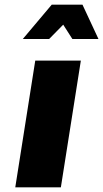

<svg xmlns="http://www.w3.org/2000/svg" viewBox="-20 -797 439 817"><path d="M130 -539H324L239 0H45ZM200 -777H331L399 -631H288L249 -692L189 -631H77Z"/></svg>

Font: Exo Black
Style: Italic
Weight: 900
Italic angle: -9°
Designer: Natanael Gama
Foundry: Natanael Gama
Version: Version 1.500; ttfautohint (v1.6)